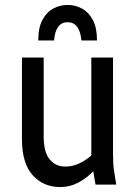

<svg xmlns="http://www.w3.org/2000/svg" viewBox="-20 -748 551 778"><path d="M69 -184V-515H157V-195Q157 -131 181.5 -102Q206 -73 244 -73Q273 -73 299.5 -85Q326 -97 350 -118V-515H438V-122Q438 -101 439 -83.5Q440 -66 444 -44L451 0H367L358 -54Q331 -26 297 -8Q263 10 224 10Q156 10 112.5 -38Q69 -86 69 -184ZM373 -584H310Q303 -658 254 -658Q205 -658 199 -584H135Q135 -636 152 -667.5Q169 -699 196 -713.5Q223 -728 254 -728Q285 -728 312 -713.5Q339 -699 356 -667.5Q373 -636 373 -584Z"/></svg>

Font: Radio Canada Condensed
Style: Regular
Weight: 400
Width: 3
Designer: Charles Daoud, Etienne Aubert Bonn, Alexandre Saumier Demers, Jacques Le Bailly
Foundry: Radio-Canada
Version: Version 2.104; ttfautohint (v1.8.4.7-5d5b);gftools[0.9.28.de